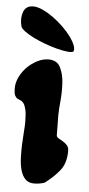

<svg xmlns="http://www.w3.org/2000/svg" viewBox="-52 -750 356 772"><g transform="rotate(5 126.0 -364.5)"><path d="M131 -512Q165 -512 178.5 -485Q192 -458 194 -421.5Q196 -385 192.5 -348Q189 -311 189 -292L190 -212Q190 -204 198 -199.5Q206 -195 215.5 -189.5Q225 -184 233 -175.5Q241 -167 241 -152Q241 -103 217.5 -73.5Q194 -44 158 -17Q138 -10 115 -10Q93 -10 80 -23.5Q67 -37 61 -59Q55 -81 54 -108Q53 -135 54 -162Q55 -189 57 -213Q59 -237 59 -252Q59 -285 55 -302.5Q51 -320 45 -328Q39 -336 32 -338.5Q25 -341 19 -344.5Q13 -348 9 -356.5Q5 -365 5 -385Q5 -407 16 -430Q27 -453 45 -471Q63 -489 85.5 -500.5Q108 -512 131 -512ZM51 -719Q68 -719 89.5 -709Q111 -699 132.5 -683.5Q154 -668 173.5 -649Q193 -630 206.5 -611.5Q220 -593 226 -577Q232 -561 227 -552Q220 -548 202 -550Q184 -552 160.5 -558Q137 -564 111.5 -573.5Q86 -583 64.5 -593.5Q43 -604 27.5 -615.5Q12 -627 10 -636Q2 -667 11.5 -693Q21 -719 51 -719Z"/></g></svg>

Font: r_Neptun CAT
Style: Regular
Weight: 400
Foundry: Peter Wiegel, CAT-Fonts
Version: Version 1.000;June 8, 2024;FontCreator 14.0.0.2814 32-bit